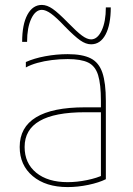

<svg xmlns="http://www.w3.org/2000/svg" viewBox="-20 -750 540 780"><path d="M255 10Q166 10 113 -34.5Q60 -79 60 -153Q60 -233 126.5 -273.5Q193 -314 325 -314H400V-294H325Q80 -294 80 -153Q80 -87 127 -48.5Q174 -10 255 -10Q293 -10 334 -18.5Q375 -27 401 -40L390 -22V-340Q390 -408 378.5 -445Q367 -482 338 -496Q309 -510 255 -510Q222 -510 190.5 -506Q159 -502 132 -494.5Q105 -487 85 -476V-498Q118 -513 163.5 -521.5Q209 -530 255 -530Q315 -530 348.5 -513Q382 -496 396 -454.5Q410 -413 410 -340V-22Q382 -8 339 1Q296 10 255 10ZM350 -570Q329 -570 306 -586Q283 -602 243 -643Q209 -679 187.5 -694.5Q166 -710 150 -710Q124 -710 107 -674Q90 -638 90 -580H70Q70 -651 91.5 -690.5Q113 -730 150 -730Q171 -730 194 -714Q217 -698 257 -657Q292 -621 313 -605.5Q334 -590 350 -590Q376 -590 393 -626Q410 -662 410 -720H430Q430 -650 409 -610Q388 -570 350 -570Z"/></svg>

Font: M PLUS 1 Code Thin
Style: Regular
Weight: 250
Designer: Coji Morishita
Foundry: UNDERFOREST DESIGN
Version: Version 1.002